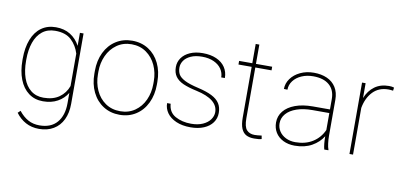

<svg xmlns="http://www.w3.org/2000/svg" viewBox="-79 -928 2933 1399"><g transform="rotate(10 1387.5 -229.0)"><path d="M463.9 -528.3V-7.3Q463.9 60.1 439.9 109.6Q416 159.2 370.8 186Q325.7 212.9 264.2 212.9Q208.5 212.9 165 189.2Q121.6 165.5 91.3 124L109.9 106.4Q141.6 146.5 178.5 166.7Q215.3 187 263.2 187Q347.7 187 392.3 135.3Q437 83.5 437 -7.3V-84Q411.1 -41 365.5 -15.6Q319.8 9.8 257.3 9.8Q195.8 9.8 151.1 -23.7Q106.4 -57.1 82.8 -117.9Q59.1 -178.7 59.1 -259.3V-269.5Q59.1 -352.5 82.8 -413.1Q106.4 -473.6 151.4 -505.9Q196.3 -538.1 258.3 -538.1Q320.8 -538.1 365.7 -510Q410.6 -481.9 437 -432.1V-528.3ZM437 -134.8V-374.5Q419.4 -432.6 377.4 -472.2Q335.4 -511.7 257.8 -511.7Q201.2 -511.7 162.6 -481Q124 -450.2 105 -395.5Q85.9 -340.8 85.9 -269.5V-259.3Q85.9 -187.5 105 -132.8Q124 -78.1 162.4 -47.4Q200.7 -16.6 256.8 -16.6Q327.1 -16.6 372.6 -48.8Q418 -81.1 437 -134.8Z M823.2 -538.1Q891.6 -538.1 944.1 -504.6Q996.6 -471.2 1025.6 -411.1Q1054.7 -351.1 1054.7 -274.4V-253.9Q1054.7 -177.2 1025.6 -117.2Q996.6 -57.1 944.3 -23.7Q892.1 9.8 824.2 9.8Q756.3 9.8 703.6 -23.7Q650.9 -57.1 621.6 -117.2Q592.3 -177.2 592.3 -253.9V-274.4Q592.3 -351.1 621.6 -411.1Q650.9 -471.2 703.4 -504.6Q755.9 -538.1 823.2 -538.1ZM824.2 -16.6Q886.2 -16.6 932.6 -48.8Q979 -81.1 1003.7 -135.5Q1028.3 -189.9 1028.3 -253.9V-274.4Q1028.3 -337.4 1003.7 -391.6Q979 -445.8 932.4 -478.8Q885.7 -511.7 823.2 -511.7Q761.2 -511.7 714.6 -478.8Q668 -445.8 643.3 -391.6Q618.7 -337.4 618.7 -274.4V-253.9Q618.7 -189.9 643.3 -135.5Q668 -81.1 714.6 -48.8Q761.2 -16.6 824.2 -16.6Z M1168.5 -404.8Q1168.5 -441.9 1189.9 -472.4Q1211.4 -502.9 1251.5 -520.5Q1291.5 -538.1 1345.2 -538.1Q1403.3 -538.1 1446 -519.3Q1488.8 -500.5 1511.5 -466.3Q1534.2 -432.1 1534.2 -387.2H1507.3Q1507.3 -420.4 1488.3 -449Q1469.2 -477.5 1432.4 -494.6Q1395.5 -511.7 1345.2 -511.7Q1294.9 -511.7 1261 -496.1Q1227.1 -480.5 1210.9 -456.3Q1194.8 -432.1 1194.8 -405.8Q1194.8 -376 1207 -354.7Q1219.2 -333.5 1253.9 -315.7Q1288.6 -297.9 1355 -282.7Q1418.9 -268.1 1458.3 -248Q1497.6 -228 1516.1 -199.2Q1534.7 -170.4 1534.7 -128.9Q1534.7 -88.4 1512 -56.9Q1489.3 -25.4 1447.3 -7.8Q1405.3 9.8 1349.1 9.8Q1287.1 9.8 1242.4 -9.8Q1197.8 -29.3 1174.6 -62Q1151.4 -94.7 1151.4 -134.3H1177.7Q1182.1 -71.8 1231.9 -44.2Q1281.7 -16.6 1349.1 -16.6Q1398.9 -16.6 1435.1 -32.7Q1471.2 -48.8 1489.7 -75Q1508.3 -101.1 1508.3 -129.4Q1508.3 -224.6 1347.2 -259.8Q1284.2 -273.4 1245.8 -290.5Q1207.5 -307.6 1188 -335Q1168.5 -362.3 1168.5 -404.8Z M1875.5 3.9Q1858.4 9.8 1820.3 9.8Q1784.7 9.8 1761.2 -2.7Q1737.8 -15.1 1725.1 -44.9Q1712.4 -74.7 1712.4 -126.5V-501.5H1614.7V-528.3H1712.4V-670.9H1739.3V-528.3H1859.4V-501.5H1739.3V-126.5Q1739.3 -62.5 1760.5 -39.6Q1781.7 -16.6 1818.8 -16.6Q1838.4 -16.6 1871.1 -21Z M2368.2 -4.4V0H2337.9Q2328.1 -35.6 2328.1 -96.7Q2299.3 -49.8 2246.6 -20Q2193.8 9.8 2120.1 9.8Q2071.8 9.8 2034.7 -8.5Q1997.6 -26.9 1977.5 -59.3Q1957.5 -91.8 1957.5 -133.8Q1957.5 -181.2 1986.8 -217.5Q2016.1 -253.9 2071.3 -274.4Q2126.5 -294.9 2201.7 -294.9H2328.1V-372.1Q2328.1 -438.5 2286.1 -475.1Q2244.1 -511.7 2167 -511.7Q2119.6 -511.7 2081.1 -494.9Q2042.5 -478 2020.3 -448.5Q1998 -418.9 1998 -382.8L1971.7 -383.8Q1971.7 -424.8 1997.1 -460.2Q2022.5 -495.6 2067.1 -516.8Q2111.8 -538.1 2167 -538.1Q2222.7 -538.1 2264.9 -519.3Q2307.1 -500.5 2330.8 -462.9Q2354.5 -425.3 2354.5 -371.1V-106.4Q2354.5 -76.7 2358.2 -48.3Q2361.8 -20 2368.2 -4.4ZM2328.1 -142.6V-268.1H2203.1Q2136.2 -268.1 2086.7 -250.7Q2037.1 -233.4 2010.5 -202.6Q1983.9 -171.9 1983.9 -131.8Q1983.9 -100.1 2001.2 -73.5Q2018.6 -46.9 2049.8 -31.5Q2081.1 -16.1 2120.1 -16.1Q2194.8 -16.1 2248 -49.6Q2301.3 -83 2328.1 -142.6Z M2760.3 -532.7 2757.3 -509.3Q2736.8 -512.2 2723.1 -512.2Q2652.3 -512.2 2608.4 -466.6Q2564.5 -420.9 2550.8 -345.7V0H2524.4V-528.3H2550.8V-418.5Q2573.7 -475.1 2616.9 -506.6Q2660.2 -538.1 2723.1 -538.1Q2745.1 -538.1 2760.3 -532.7Z"/></g></svg>

Font: Heebo Thin
Style: Regular
Weight: 250
Designer: Oded Ezer
Foundry: Meir Sadan
Version: Version 2.001; ttfautohint (v1.5.14-ce02) -l 8 -r 50 -G 200 